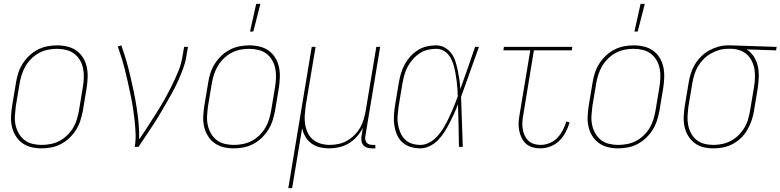

<svg xmlns="http://www.w3.org/2000/svg" viewBox="-20 -764 4061 999"><path d="M195 8Q168 8 142 1.5Q116 -5 95.5 -20Q75 -35 61.5 -57Q48 -79 42 -105Q36 -131 37.5 -158.5Q39 -186 43 -213L63 -333Q67 -359 75 -384Q83 -409 97.5 -432Q112 -455 132 -474Q152 -493 176 -505.5Q200 -518 226 -523Q252 -528 278 -528Q305 -528 331.5 -521.5Q358 -515 378.5 -500Q399 -485 412.5 -463Q426 -441 431.5 -415Q437 -389 436 -361.5Q435 -334 431 -307L411 -187Q406 -161 398 -136Q390 -111 375.5 -88Q361 -65 341 -46Q321 -27 297 -14.5Q273 -2 247 3Q221 8 195 8ZM196 -10Q219 -10 243 -14.5Q267 -19 289 -30.5Q311 -42 329.5 -60Q348 -78 360.5 -99Q373 -120 380 -143.5Q387 -167 391 -190L411 -310Q415 -334 416 -358.5Q417 -383 412.5 -406.5Q408 -430 396.5 -450Q385 -470 367 -484Q349 -498 325.5 -504Q302 -510 277 -510Q254 -510 230.5 -505.5Q207 -501 185 -489.5Q163 -478 144.5 -460Q126 -442 113.5 -421Q101 -400 93.5 -376.5Q86 -353 82 -330L62 -210Q59 -186 57.5 -161.5Q56 -137 61 -113.5Q66 -90 77.5 -70Q89 -50 106.5 -36Q124 -22 147.5 -16Q171 -10 196 -10Z M681 0Q687 -35 685.5 -69Q684 -103 680.5 -136Q677 -169 672 -202Q667 -235 660 -267.5Q653 -300 646 -332.5Q639 -365 631 -397Q623 -429 613.5 -460Q604 -491 593 -522L611 -528Q625 -490 636.5 -450.5Q648 -411 657.5 -370.5Q667 -330 675.5 -289.5Q684 -249 690.5 -207.5Q697 -166 701 -124Q705 -82 704 -39Q728 -73 750 -107.5Q772 -142 794 -176.5Q816 -211 836 -246.5Q856 -282 874 -318.5Q892 -355 907.5 -392.5Q923 -430 929 -468L938 -520H958L949 -468Q944 -437 932.5 -406Q921 -375 907.5 -345Q894 -315 878 -285.5Q862 -256 845 -227Q828 -198 811 -169Q794 -140 775.5 -112Q757 -84 738 -56Q719 -28 701 0Z M1195 8Q1168 8 1142 1.5Q1116 -5 1095.5 -20Q1075 -35 1061.5 -57Q1048 -79 1042 -105Q1036 -131 1037.5 -158.5Q1039 -186 1043 -213L1063 -333Q1067 -359 1075 -384Q1083 -409 1097.5 -432Q1112 -455 1132 -474Q1152 -493 1176 -505.5Q1200 -518 1226 -523Q1252 -528 1278 -528Q1305 -528 1331.5 -521.5Q1358 -515 1378.5 -500Q1399 -485 1412.5 -463Q1426 -441 1431.5 -415Q1437 -389 1436 -361.5Q1435 -334 1431 -307L1411 -187Q1406 -161 1398 -136Q1390 -111 1375.5 -88Q1361 -65 1341 -46Q1321 -27 1297 -14.5Q1273 -2 1247 3Q1221 8 1195 8ZM1196 -10Q1219 -10 1243 -14.5Q1267 -19 1289 -30.5Q1311 -42 1329.5 -60Q1348 -78 1360.5 -99Q1373 -120 1380 -143.5Q1387 -167 1391 -190L1411 -310Q1415 -334 1416 -358.5Q1417 -383 1412.5 -406.5Q1408 -430 1396.5 -450Q1385 -470 1367 -484Q1349 -498 1325.5 -504Q1302 -510 1277 -510Q1254 -510 1230.5 -505.5Q1207 -501 1185 -489.5Q1163 -478 1144.5 -460Q1126 -442 1113.5 -421Q1101 -400 1093.5 -376.5Q1086 -353 1082 -330L1062 -210Q1059 -186 1057.5 -161.5Q1056 -137 1061 -113.5Q1066 -90 1077.5 -70Q1089 -50 1106.5 -36Q1124 -22 1147.5 -16Q1171 -10 1196 -10ZM1281 -600 1313 -744H1335L1298 -600Z M1480 215 1602 -520H1622L1570 -210Q1567 -186 1565.5 -162Q1564 -138 1568 -115Q1572 -92 1582 -71.5Q1592 -51 1609.5 -37Q1627 -23 1649.5 -16.5Q1672 -10 1696 -10Q1718 -10 1741.5 -15Q1765 -20 1786 -32Q1807 -44 1824.5 -61.5Q1842 -79 1854 -100Q1866 -121 1872.5 -143.5Q1879 -166 1883 -189L1938 -520H1958L1881 -56Q1879 -47 1880.5 -38Q1882 -29 1887.5 -22Q1893 -15 1901.5 -12.5Q1910 -10 1919 -10H1933V8H1916Q1903 8 1891 4.5Q1879 1 1871 -8Q1863 -17 1861 -30Q1859 -43 1861 -56L1868 -99Q1856 -75 1837 -53.5Q1818 -32 1794.5 -18Q1771 -4 1744.5 2Q1718 8 1692 8Q1667 8 1643 2Q1619 -4 1600 -18Q1581 -32 1569 -52.5Q1557 -73 1552 -97L1500 215Z M2167 8Q2141 8 2116.5 0.5Q2092 -7 2074 -23Q2056 -39 2046 -62Q2036 -85 2032 -110Q2028 -135 2029.5 -161Q2031 -187 2035 -213L2055 -333Q2059 -357 2066 -381Q2073 -405 2085 -427.5Q2097 -450 2114.5 -469.5Q2132 -489 2154 -503Q2176 -517 2200.5 -522.5Q2225 -528 2249 -528Q2274 -528 2295 -516Q2316 -504 2329.5 -485Q2343 -466 2350 -443.5Q2357 -421 2362 -397Q2367 -373 2370.5 -349Q2374 -325 2375 -300Q2395 -355 2414 -410Q2433 -465 2452 -520H2472Q2448 -455 2425.5 -390Q2403 -325 2379 -260Q2382 -195 2383.5 -130Q2385 -65 2388 0H2368Q2367 -55 2366 -110.5Q2365 -166 2363 -222Q2354 -197 2343 -173Q2332 -149 2320 -125.5Q2308 -102 2293.5 -79Q2279 -56 2260.5 -36.5Q2242 -17 2217 -4.5Q2192 8 2167 8ZM2167 -10Q2187 -10 2207 -19Q2227 -28 2243 -42.5Q2259 -57 2271.5 -74.5Q2284 -92 2294.5 -110.5Q2305 -129 2314 -148Q2323 -167 2331.5 -186Q2340 -205 2347.5 -224.5Q2355 -244 2362 -263Q2361 -282 2360 -301Q2359 -320 2356.5 -339Q2354 -358 2351 -376.5Q2348 -395 2343.5 -413Q2339 -431 2332 -448Q2325 -465 2313.5 -479Q2302 -493 2285.5 -501.5Q2269 -510 2249 -510Q2227 -510 2204.5 -504.5Q2182 -499 2162.5 -486Q2143 -473 2127.5 -455Q2112 -437 2101 -416.5Q2090 -396 2084 -374Q2078 -352 2074 -330L2054 -210Q2051 -187 2049 -163.5Q2047 -140 2050.5 -118Q2054 -96 2062.5 -75.5Q2071 -55 2086 -39.5Q2101 -24 2122.5 -17Q2144 -10 2167 -10Z M2791 8Q2770 8 2750 2Q2730 -4 2716 -17Q2702 -30 2693.5 -48Q2685 -66 2681 -86.5Q2677 -107 2678.5 -128Q2680 -149 2684 -171L2739 -502H2599L2602 -520H2958L2955 -502H2758L2703 -168Q2699 -149 2698 -130.5Q2697 -112 2699.5 -94.5Q2702 -77 2709 -61Q2716 -45 2728 -33Q2740 -21 2757 -15.5Q2774 -10 2793 -10Q2816 -10 2839.5 -19.5Q2863 -29 2880 -47Q2897 -65 2908.5 -87Q2920 -109 2927 -132L2944 -127Q2936 -101 2923 -76Q2910 -51 2890 -31.5Q2870 -12 2843.5 -2Q2817 8 2791 8Z M3195 8Q3168 8 3142 1.5Q3116 -5 3095.5 -20Q3075 -35 3061.5 -57Q3048 -79 3042 -105Q3036 -131 3037.5 -158.5Q3039 -186 3043 -213L3063 -333Q3067 -359 3075 -384Q3083 -409 3097.5 -432Q3112 -455 3132 -474Q3152 -493 3176 -505.5Q3200 -518 3226 -523Q3252 -528 3278 -528Q3305 -528 3331.5 -521.5Q3358 -515 3378.5 -500Q3399 -485 3412.5 -463Q3426 -441 3431.5 -415Q3437 -389 3436 -361.5Q3435 -334 3431 -307L3411 -187Q3406 -161 3398 -136Q3390 -111 3375.5 -88Q3361 -65 3341 -46Q3321 -27 3297 -14.5Q3273 -2 3247 3Q3221 8 3195 8ZM3196 -10Q3219 -10 3243 -14.5Q3267 -19 3289 -30.5Q3311 -42 3329.5 -60Q3348 -78 3360.5 -99Q3373 -120 3380 -143.5Q3387 -167 3391 -190L3411 -310Q3415 -334 3416 -358.5Q3417 -383 3412.5 -406.5Q3408 -430 3396.5 -450Q3385 -470 3367 -484Q3349 -498 3325.5 -504Q3302 -510 3277 -510Q3254 -510 3230.5 -505.5Q3207 -501 3185 -489.5Q3163 -478 3144.5 -460Q3126 -442 3113.5 -421Q3101 -400 3093.5 -376.5Q3086 -353 3082 -330L3062 -210Q3059 -186 3057.5 -161.5Q3056 -137 3061 -113.5Q3066 -90 3077.5 -70Q3089 -50 3106.5 -36Q3124 -22 3147.5 -16Q3171 -10 3196 -10ZM3281 -600 3313 -744H3335L3298 -600Z M3692 8Q3664 8 3638.5 1.5Q3613 -5 3593 -20.5Q3573 -36 3560 -58Q3547 -80 3541.5 -105.5Q3536 -131 3537.5 -158.5Q3539 -186 3543 -213L3563 -333Q3567 -358 3574.5 -382Q3582 -406 3595.5 -428.5Q3609 -451 3628 -470Q3647 -489 3670 -501.5Q3693 -514 3717.5 -521Q3742 -528 3766 -528H3781L4021 -520L4018 -502L3865 -507Q3887 -493 3902 -470Q3917 -447 3923 -420Q3929 -393 3928 -364.5Q3927 -336 3923 -307L3903 -187Q3899 -162 3890.5 -137Q3882 -112 3869 -89Q3856 -66 3836 -46.5Q3816 -27 3792 -14.5Q3768 -2 3742.5 3Q3717 8 3692 8ZM3692 -10Q3715 -10 3738.5 -15Q3762 -20 3783.5 -31.5Q3805 -43 3823 -61Q3841 -79 3853.5 -100Q3866 -121 3872.5 -144Q3879 -167 3883 -190L3903 -310Q3907 -333 3908 -356Q3909 -379 3906 -400.5Q3903 -422 3894 -442Q3885 -462 3870 -477Q3855 -492 3835 -500Q3815 -508 3792 -510H3766Q3744 -510 3721.5 -503.5Q3699 -497 3678 -485Q3657 -473 3640 -455.5Q3623 -438 3611 -417.5Q3599 -397 3592.5 -375Q3586 -353 3582 -330L3562 -210Q3559 -186 3557.5 -161.5Q3556 -137 3560.5 -114Q3565 -91 3575.5 -71Q3586 -51 3603.5 -36.5Q3621 -22 3644 -16Q3667 -10 3692 -10Z"/></svg>

Font: Iosevka Term Curly Thin
Style: Italic
Weight: 100
Italic angle: -9°
Designer: Belleve Invis
Foundry: Belleve Invis
Version: Version 32.3.0